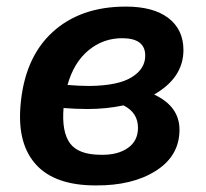

<svg xmlns="http://www.w3.org/2000/svg" viewBox="-20 -554 625 583"><path d="M448 -267Q525 -231 525 -160Q525 -81 453.5 -35.5Q382 10 270 9Q148 9 90.5 -53Q33 -115 42 -230Q53 -376 138 -455Q223 -534 362 -534Q446 -534 491.5 -499Q537 -464 537 -402Q537 -318 448 -267ZM351 -438Q293 -438 248.5 -401Q204 -364 185 -296Q221 -293 252 -293Q339 -294 380 -319.5Q421 -345 421 -385Q421 -438 351 -438ZM287 -84Q337 -83 368 -104.5Q399 -126 399 -166Q399 -212 355 -234Q303 -223 246 -223Q210 -223 173 -226Q167 -154 192.5 -119Q218 -84 287 -84Z"/></svg>

Font: Raleway-v4020
Style: Bold Italic
Weight: 700
Italic angle: -12°
Designer: Matt McInerney, Pablo Impallari, Rodrigo Fuenzalida
Foundry: Matt McInerney, Pablo Impallari, Rodrigo Fuenzalida
Version: Version 4.020;PS 004.020;hotconv 1.0.88;makeotf.lib2.5.64775